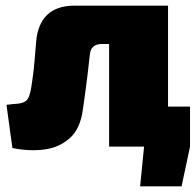

<svg xmlns="http://www.w3.org/2000/svg" viewBox="-20 -520 694 681"><path d="M421 -142H654V0L624 141H477L491 0H421ZM563 -500V-364H341Q322 -364 311.5 -355Q301 -346 299 -329Q295 -292 290.5 -254.5Q286 -217 281.5 -185Q277 -153 274 -132Q265 -63 227 -29.5Q189 4 135.5 10.5Q82 17 24 5L3 -148Q23 -151 40 -152Q57 -153 69 -160Q81 -167 86 -188Q89 -198 91.5 -214Q94 -230 97 -252.5Q100 -275 102.5 -304Q105 -333 108 -370Q113 -434 147 -467Q181 -500 245 -500ZM576 -500V0H367V-500Z"/></svg>

Font: Exo 2 Black
Style: Regular
Weight: 900
Designer: Natanael Gama
Foundry: Natanael Gama
Version: Version 2.010